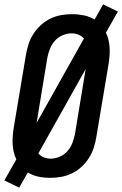

<svg xmlns="http://www.w3.org/2000/svg" viewBox="-26 -808 561 881"><path d="M62 53 -6 20 49 -77Q41 -93 37 -110.5Q33 -128 32 -146.5Q31 -165 32.5 -184Q34 -203 37 -222L93 -556Q97 -581 105 -605.5Q113 -630 127 -652Q141 -674 161 -692.5Q181 -711 205 -722.5Q229 -734 254 -738.5Q279 -743 304 -743Q332 -743 359 -737.5Q386 -732 408 -718L447 -788L515 -755L460 -658Q468 -642 472 -624.5Q476 -607 477 -588.5Q478 -570 476.5 -551Q475 -532 472 -513L416 -179Q412 -154 404 -129.5Q396 -105 382 -83Q368 -61 348 -42.5Q328 -24 304 -12.5Q280 -1 255 3.5Q230 8 205 8Q177 8 150 2.5Q123 -3 102 -17ZM142 -244 359 -631Q349 -643 334 -649Q319 -655 303 -655Q282 -655 261 -646Q240 -637 225.5 -620.5Q211 -604 203 -583.5Q195 -563 191 -542ZM206 -80Q227 -80 248 -89Q269 -98 283.5 -114.5Q298 -131 306 -151.5Q314 -172 318 -193L367 -491L150 -104Q160 -92 175 -86Q190 -80 206 -80Z"/></svg>

Font: Iosevka Curly Slab Semibold
Style: Italic
Weight: 600
Italic angle: -9°
Monospace: yes
Designer: Belleve Invis
Foundry: Belleve Invis
Version: Version 22.1.2; ttfautohint (v1.8.4)